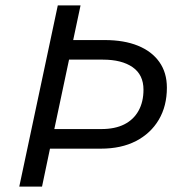

<svg xmlns="http://www.w3.org/2000/svg" viewBox="-20 -688 672 708"><path d="M51.1 0 193.1 -668H277L249.9 -540.3H366Q437.3 -540.3 488.6 -519.5Q539.9 -498.6 567.6 -459.4Q595.4 -420.2 595.4 -364.7Q595.4 -297 565.6 -246.6Q535.9 -196.2 481.6 -168Q427.4 -139.8 351.5 -139.8H164.3L135 0ZM180.3 -212.1H353.8Q404 -212.1 438.3 -229.4Q472.6 -246.7 490.8 -279.5Q509.1 -312.3 509.1 -357.3Q509.1 -412.3 469.1 -440.2Q429.1 -468.1 359.5 -468.1H234.6Z"/></svg>

Font: Atkinson Hyperlegible Mono ExtraLight
Style: Italic
Weight: 200
Italic angle: -12°
Monospace: yes
Designer: Elliott Scott, Megan Eiswerth, Linus Boman, Theodore Petrosky, Letters from Sweden
Foundry: Applied Design Works, Letters from Sweden
Version: Version 2.001